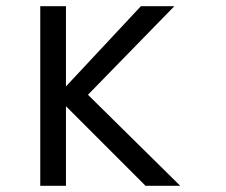

<svg xmlns="http://www.w3.org/2000/svg" viewBox="-20 -600 730 620"><path d="M264 -294 543 -580H435L193 -321V-580H110V0H193V-257L450 0H562Z"/></svg>

Font: Charger Monospace
Style: Regular
Weight: 400
Designer: Jasper
Foundry: Cannot Into Space Fonts
Version: Version 0.980